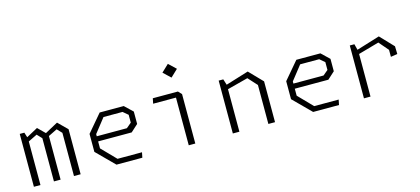

<svg xmlns="http://www.w3.org/2000/svg" viewBox="-61 -1261 3841 1754"><g transform="rotate(-15 1860.0 -384.0)"><path d="M468 -408.5 425.5 -453.5 298 -391V-432L444.5 -511.5L531 -426V0H468ZM89 -500H132.5L151 -441.5V0H89ZM278.5 -408.5 236 -453.5 108.5 -391V-432L255 -511.5L341.5 -426V0H278.5Z M705 -165V-335L845 -500H1072.5L1148.5 -427.5V-310.5L1080.5 -248.5H734V-297H1048L1095.5 -337V-411L1048 -451H868L763 -317.5V-182.5L893 -49H1124.5L1114.5 0H870Z M1553.5 -469 1576.5 -451H1337.5L1347.5 -500H1585L1615.5 -467.5V0H1553.5ZM1493 -703 1561.5 -768 1630 -703 1561.5 -638Z M2306.5 -368.5 2229 -453.5 1990 -391V-432L2248 -511.5L2369.5 -386V0H2306.5ZM1970.5 -500H2014L2032.5 -441.5V0H1970.5Z M2565 -165V-335L2705 -500H2932.5L3008.5 -427.5V-310.5L2940.5 -248.5H2594V-297H2908L2955.5 -337V-411L2908 -451H2728L2623 -317.5V-182.5L2753 -49H2984.5L2974.5 0H2730Z M3546.5 -368.5 3469 -458.5 3230 -391V-432L3488 -511.5L3607.5 -386L3609.5 -312.5L3546.5 -302.5ZM3210.5 -500H3254L3272.5 -426.5V0H3210.5Z"/></g></svg>

Font: Monaspace Krypton Var
Style: Regular
Weight: 400
Designer: Riley Cran and the Lettermatic Team
Version: Version 1.101 (Monaspace Krypton Var)